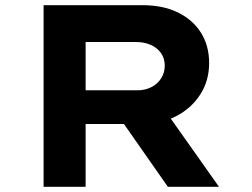

<svg xmlns="http://www.w3.org/2000/svg" viewBox="-20 -720 970 740"><path d="M148 0V-700H529Q608 -700 665.5 -672Q723 -644 754.5 -594Q786 -544 786 -477Q786 -409 752 -356Q718 -303 659.5 -272.5Q601 -242 529 -242H310V0ZM627 0 406 -316 583 -341 824 0ZM310 -372H511Q539 -372 563 -384Q587 -396 601 -418Q615 -440 615 -467Q615 -495 600.5 -515.5Q586 -536 561 -547Q536 -558 505 -558H310Z"/></svg>

Font: Lexend Peta
Style: Bold
Weight: 700
Designer: Bonnie Shaver-Troup, Thomas Jockin
Foundry: Lexend
Version: Version 1.007